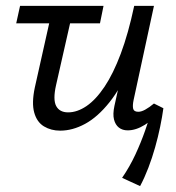

<svg xmlns="http://www.w3.org/2000/svg" viewBox="-20 -436 598 651"><path d="M184 7Q153 7 129 -7.5Q105 -22 96 -54.5Q87 -87 98 -139L160 -416H231L170 -147Q159 -98 170.5 -76.5Q182 -55 211 -55Q242 -55 273.5 -76.5Q305 -98 334.5 -142Q364 -186 389.5 -254Q415 -322 435 -416H483Q459 -300 425 -219.5Q391 -139 351 -89Q311 -39 268.5 -16Q226 7 184 7ZM455 195 394 167Q420 129 439 88Q458 47 472 7Q486 -33 495 -65L534 -69Q530 -40 523 -6Q516 28 506 63.5Q496 99 483 133Q470 167 455 195ZM35 -357 48 -416H331L319 -357ZM413 6Q395 6 383 -3.5Q371 -13 366.5 -31Q362 -49 368 -77L443 -416H502L433 -97Q429 -78 431.5 -67.5Q434 -57 449 -57Q459 -57 472 -64Q485 -71 502 -85L534 -69Q502 -32 471.5 -13Q441 6 413 6Z"/></svg>

Font: Ysabeau Infant Medium
Style: Italic
Weight: 500
Italic angle: -12°
Designer: Christian Thalmann (Catharsis Fonts)
Version: Version 2.001;gftools[0.9.30]; featfreeze: ss01,ss02,lnum